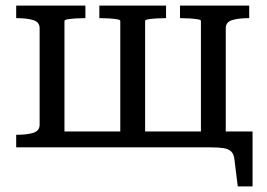

<svg xmlns="http://www.w3.org/2000/svg" viewBox="-20 -528 955 688"><path d="M122 -427Q122 -449 99 -456Q76 -463 40 -463H38V-508H286V-463H283Q269 -463 252 -462Q235 -461 223 -459Q211 -457 211 -453V-57H411V-453Q411 -457 399 -459Q387 -461 370 -462Q353 -463 339 -463H336V-508H575V-463H572Q558 -463 541 -462Q524 -461 512 -459Q500 -457 500 -453V-57H700V-453Q700 -457 687.5 -459Q675 -461 658 -462Q641 -463 627 -463H625V-508H873V-463H871Q835 -463 812 -456Q789 -449 789 -427V-57H885V140H832L820 43Q818 25 809 15.5Q800 6 782 3Q764 0 734 0H38V-45H40Q76 -45 99 -52Q122 -59 122 -81Z"/></svg>

Font: Roboto Serif 20pt
Style: Regular
Weight: 400
Designer: Greg Gazdowicz
Foundry: Commercial Type
Version: Version 1.008